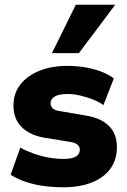

<svg xmlns="http://www.w3.org/2000/svg" viewBox="-20 -782 536 813"><path d="M248 11Q203 11 161.5 5Q120 -1 86 -13Q52 -25 25 -42L66 -157Q91 -143 121.5 -132Q152 -121 185 -115Q218 -109 249 -109Q286 -109 302 -119.5Q318 -130 318 -147Q318 -162 307.5 -170Q297 -178 278 -181L167 -199Q105 -210 71 -244.5Q37 -279 37 -335Q37 -387 66.5 -424.5Q96 -462 147.5 -482.5Q199 -503 266 -503Q302 -503 337 -497.5Q372 -492 404 -480.5Q436 -469 462 -450L418 -337Q399 -351 373 -361Q347 -371 319.5 -377.5Q292 -384 269 -384Q228 -384 211 -373Q194 -362 194 -345Q194 -332 203 -323.5Q212 -315 231 -312L342 -293Q406 -283 440.5 -249.5Q475 -216 475 -159Q475 -105 447 -67Q419 -29 368 -9Q317 11 248 11ZM200 -557 301 -762H468L314 -557Z"/></svg>

Font: Nunito Sans 12pt ExtraLight 12pt Black
Style: Regular
Weight: 900
Version: Version 3.101;gftools[0.9.27]